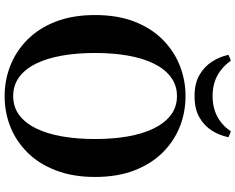

<svg xmlns="http://www.w3.org/2000/svg" viewBox="-114 -885 1018 830"><g transform="rotate(90 395.0 -470.0)"><path d="M217 -949 242 -959Q269 -921 307 -900.5Q345 -880 395 -880Q446 -880 484 -900.5Q522 -921 548 -959L573 -949Q566 -911 545 -877.5Q524 -844 487.5 -823Q451 -802 395 -802Q341 -802 304.5 -823Q268 -844 246.5 -877.5Q225 -911 217 -949ZM395 19Q326 19 263 -6Q200 -31 150.5 -80.5Q101 -130 73 -203Q45 -276 45 -372Q45 -468 73 -541Q101 -614 150.5 -663.5Q200 -713 263 -738Q326 -763 395 -763Q466 -763 528.5 -738Q591 -713 640 -663.5Q689 -614 717 -541Q745 -468 745 -372Q745 -277 717 -203.5Q689 -130 640 -80.5Q591 -31 528.5 -6Q466 19 395 19ZM395 -18Q443 -18 478 -44.5Q513 -71 536 -119Q559 -167 570 -231.5Q581 -296 581 -372Q581 -448 570 -512Q559 -576 536 -624Q513 -672 478 -699Q443 -726 395 -726Q348 -726 312.5 -699Q277 -672 254 -624Q231 -576 220 -512Q209 -448 209 -372Q209 -296 220 -231.5Q231 -167 254 -119Q277 -71 312.5 -44.5Q348 -18 395 -18Z"/></g></svg>

Font: Noto Serif JP ExtraBold
Style: Regular
Weight: 800
Designer: Ryoko NISHIZUKA 西塚涼子 (kana & ideographs); Frank Grießhammer (Latin, Greek & Cyrillic); Wenlong ZHANG 张文龙 (bopomofo); San
Foundry: Adobe
Version: Version 2.003-H1;hotconv 1.1.1;makeotfexe 2.6.0